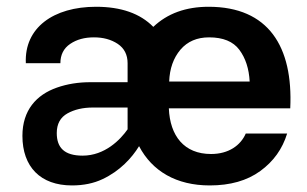

<svg xmlns="http://www.w3.org/2000/svg" viewBox="-20 -548 915 573"><path d="M46.9 -142.6C46.9 -50.3 100.6 5.4 194.8 5.4C229.5 5.4 259.8 -1 285.6 -13.2C337.9 -37.6 373.5 -76.7 395 -111.8C434.1 -37.1 506.3 5.4 606 5.4C667 5.4 717.3 -8.8 756.8 -37.6C796.4 -66.4 822.8 -103.5 836.9 -149.4H713.4C698.2 -114.3 662.6 -88.4 609.9 -88.4C529.3 -88.4 487.3 -142.6 483.9 -224.6H846.2C855 -409.2 781.2 -527.8 602.5 -527.8C534.7 -527.8 479.5 -507.8 437.5 -467.8C398.4 -507.8 341.3 -527.8 266.6 -527.8C139.6 -527.8 52.2 -465.3 57.1 -359.4H160.2C160.2 -384.3 169.9 -403.8 189.5 -417C209 -430.2 232.4 -436.5 260.3 -436.5C288.1 -436.5 311.5 -430.2 331.5 -417C351.1 -403.8 360.8 -384.3 360.8 -359.4V-302.7H250C213.9 -302.7 180.7 -297.4 149.9 -286.6C88.4 -265.1 46.9 -218.8 46.9 -142.6ZM484.9 -304.7C486.3 -343.3 497.6 -375 518.6 -399.9C539.6 -424.3 567.9 -436.5 604 -436.5C645.5 -436.5 675.8 -424.3 694.3 -399.4C712.9 -374.5 723.1 -342.8 725.1 -304.7ZM226.6 -83.5C171.9 -83.5 149.4 -107.4 149.4 -150.9C149.4 -178.2 160.2 -197.8 181.2 -209.5C202.1 -221.2 227.5 -227.1 257.3 -227.1H360.8V-162.1C339.4 -131.3 293 -83.5 226.6 -83.5Z"/></svg>

Font: Estedad SemiBold
Style: Regular
Weight: 600
Designer: Amin Abedi
Version: Version 7.3